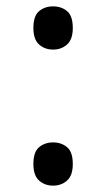

<svg xmlns="http://www.w3.org/2000/svg" viewBox="-20 -570 334 604"><path d="M147 -414Q121 -414 103 -430Q85 -446 85 -482Q85 -520 103 -535Q121 -550 147 -550Q173 -550 191 -535Q209 -520 209 -482Q209 -446 191 -430Q173 -414 147 -414ZM147 14Q121 14 103 -2Q85 -18 85 -54Q85 -92 103 -107Q121 -122 147 -122Q173 -122 191 -107Q209 -92 209 -54Q209 -18 191 -2Q173 14 147 14Z"/></svg>

Font: loriya15
Style: Book
Weight: 400
Designer: Jelle Bosma - Monotype Design Team
Foundry: Monotype Imaging Inc.
Version: Version 2.003